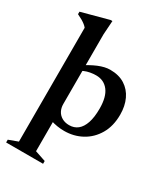

<svg xmlns="http://www.w3.org/2000/svg" viewBox="-244 -818 1023 1170"><g transform="rotate(30 268.0 -233.0)"><path d="M63.5 -595Q56.5 -604 46 -612.2Q35.5 -620.5 21 -629Q6.5 -637.5 -13 -646.5V-664L176.5 -715H189.5L183 -618V-127.5Q183 -100.5 194.2 -79.2Q205.5 -58 227 -45.8Q248.5 -33.5 277.5 -33.5Q312.5 -33.5 337.2 -53.2Q362 -73 375.5 -113Q389 -153 389 -213.5Q389 -296 357 -337.5Q325 -379 270 -379Q249 -379 228.5 -375.2Q208 -371.5 189.5 -363.5Q171 -355.5 154.5 -343L147 -378Q174 -396.5 198.5 -410Q223 -423.5 245.2 -432.8Q267.5 -442 288 -446.8Q308.5 -451.5 327 -451.5Q388.5 -451.5 430.5 -424.8Q472.5 -398 494.2 -351.5Q516 -305 516 -244.5Q516 -164 482.2 -106.5Q448.5 -49 392.5 -18.5Q336.5 12 269 12Q243.5 12 219 8Q194.5 4 169 -4.2Q143.5 -12.5 114 -26.5H183V204.5L258.5 230V249.5H-1.5V230L63.5 206Z"/></g></svg>

Font: Newsreader 24pt SemiBold
Style: Regular
Weight: 600
Designer: Hugues Gentile
Foundry: Production Type
Version: Version 1.003